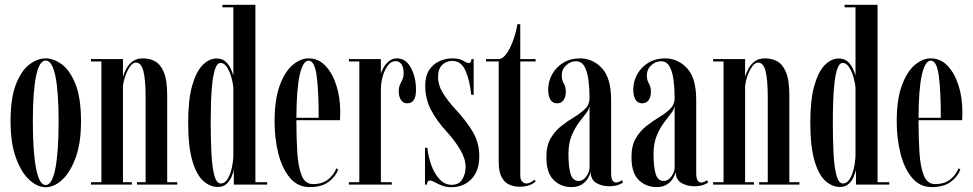

<svg xmlns="http://www.w3.org/2000/svg" viewBox="-20 -770 4058 801"><path d="M170.5 11Q135.5 11 101.8 -20.2Q68 -51.5 46 -112.8Q24 -174 24 -263.5Q24 -361.5 46.8 -419Q69.5 -476.5 103.2 -501.5Q137 -526.5 170.5 -526.5Q204 -526.5 238 -501.5Q272 -476.5 295 -419Q318 -361.5 318 -263.5Q318 -174 295.8 -112.8Q273.5 -51.5 239.8 -20.2Q206 11 170.5 11ZM170.5 2Q197.5 2 211 -67.2Q224.5 -136.5 224.5 -263.5Q224.5 -388 211 -452.8Q197.5 -517.5 170.5 -517.5Q144 -517.5 130.5 -452.8Q117 -388 117 -263.5Q117 -136.5 130.5 -67.2Q144 2 170.5 2Z M359.5 0V-10H403V-513.5H359.5V-523.5H493V-450.5Q498 -467 507.8 -484.8Q517.5 -502.5 534 -514.5Q550.5 -526.5 576.5 -526.5Q602.5 -526.5 625.5 -515Q648.5 -503.5 663 -470Q677.5 -436.5 677.5 -371.5V-10H719.5V0H551.5V-10H587.5V-363Q587.5 -438 578.2 -473.5Q569 -509 547.5 -509Q533.5 -509 521.5 -491.2Q509.5 -473.5 501.8 -450Q494 -426.5 493 -408.5V-10H530V0Z M889 10Q856 10 827.8 -15.5Q799.5 -41 782.2 -100Q765 -159 765 -259Q765 -355 782 -413.8Q799 -472.5 826 -499.2Q853 -526 883 -526Q908 -526 922.5 -511.8Q937 -497.5 944.2 -480.2Q951.5 -463 953.5 -454V-739.5H908V-750H1045.5V-10H1094.5V0H955.5V-62.5Q953.5 -51 946.5 -33.8Q939.5 -16.5 925.5 -3.2Q911.5 10 889 10ZM901.5 -4.5Q916.5 -4.5 927.8 -20.8Q939 -37 945.5 -63Q952 -89 953.5 -118V-404Q951.5 -427 944.2 -451Q937 -475 925.8 -491.2Q914.5 -507.5 900.5 -507.5Q886.5 -507.5 878.2 -484.5Q870 -461.5 865.8 -424.2Q861.5 -387 860.2 -343Q859 -299 859 -257Q859 -192.5 861.8 -134.8Q864.5 -77 873.5 -40.8Q882.5 -4.5 901.5 -4.5Z M1272 10.5Q1222 10.5 1189.5 -28.2Q1157 -67 1141.2 -129.5Q1125.5 -192 1125.5 -263Q1125.5 -354.5 1146.8 -412.8Q1168 -471 1200.8 -498.8Q1233.5 -526.5 1267.5 -526.5Q1308 -526.5 1337.5 -495.8Q1367 -465 1383.2 -414Q1399.5 -363 1399.5 -302.5Q1399.5 -284 1398.5 -268.5H1216.5V-268Q1216.5 -195 1220.2 -134.5Q1224 -74 1238.5 -38Q1253 -2 1285.5 -2Q1326 -2 1350.2 -22.5Q1374.5 -43 1383 -68L1391 -62.5Q1380 -33 1350.8 -11.2Q1321.5 10.5 1272 10.5ZM1267.5 -517Q1244 -517 1230.5 -458.2Q1217 -399.5 1216.5 -278.5H1309.5Q1309.5 -391.5 1301 -454.2Q1292.5 -517 1267.5 -517Z M1435.5 0V-10H1479V-513.5H1435.5V-523.5H1569V-461Q1570 -468.5 1578 -484.2Q1586 -500 1600.8 -513.2Q1615.5 -526.5 1636.5 -526.5Q1673 -526.5 1694.2 -487.2Q1715.5 -448 1715.5 -394.5Q1715.5 -339 1679 -339Q1661.5 -339 1652.5 -353.5Q1643.5 -368 1643.5 -389Q1643.5 -410 1653.8 -427.8Q1664 -445.5 1664 -464Q1664 -489.5 1654.8 -502.2Q1645.5 -515 1630.5 -515Q1611.5 -515 1597.8 -496.5Q1584 -478 1576.5 -450.8Q1569 -423.5 1569 -397.5V-10H1614.5V0Z M1862.5 11Q1840.5 11 1823.2 4Q1806 -3 1793.5 -10Q1781 -17 1772.5 -17Q1762.5 -17 1761 0H1753V-153.5H1763Q1766.5 -117.5 1779.2 -81.8Q1792 -46 1813.5 -22.5Q1835 1 1864 1Q1895.5 1 1909 -22.2Q1922.5 -45.5 1922.5 -73.5Q1922.5 -107.5 1899.5 -146.2Q1876.5 -185 1844 -220Q1802.5 -265 1778.2 -311.2Q1754 -357.5 1754 -413.5Q1754 -452.5 1770.2 -477.5Q1786.5 -502.5 1812.5 -514.5Q1838.5 -526.5 1866.5 -526.5Q1896 -526.5 1912 -516.8Q1928 -507 1937 -507Q1945 -507 1947 -523.5H1956V-374.5H1946Q1940 -434 1922 -475Q1904 -516 1866.5 -516Q1842.5 -516 1825 -499.5Q1807.5 -483 1807.5 -449Q1807.5 -414 1829.5 -379.2Q1851.5 -344.5 1884.5 -309.5Q1926.5 -264 1953 -219Q1979.5 -174 1979.5 -118Q1979.5 -56.5 1946.5 -22.8Q1913.5 11 1862.5 11Z M2147 9Q2126 9 2106 0.8Q2086 -7.5 2073.2 -30Q2060.5 -52.5 2060.5 -96V-513.5H2007.5V-523.5H2060.5Q2076 -523.5 2091.5 -544Q2107 -564.5 2119.5 -597.8Q2132 -631 2138.5 -669H2150.5V-523.5H2214.5V-513.5H2150.5V-37.5Q2150.5 -19.5 2159 -12Q2167.5 -4.5 2176 -4.5Q2185.5 -4.5 2195.5 -10.5Q2205.5 -16.5 2209.5 -20L2215 -13.5Q2191.5 9 2147 9Z M2364 10.5Q2320 10.5 2289.8 -19Q2259.5 -48.5 2259.5 -113Q2259 -161.5 2277.2 -192.8Q2295.5 -224 2322.2 -244.8Q2349 -265.5 2376 -281.8Q2403 -298 2421.2 -316Q2439.5 -334 2439.5 -360.5Q2439.5 -398.5 2435.2 -433.8Q2431 -469 2418.8 -491.8Q2406.5 -514.5 2383 -514.5Q2360 -514.5 2341.8 -497.5Q2323.5 -480.5 2323.5 -455Q2323.5 -436 2332 -422Q2340.5 -408 2340.5 -387Q2340.5 -366 2331.2 -352.5Q2322 -339 2303.5 -339Q2285.5 -339 2276.2 -354.2Q2267 -369.5 2267 -396Q2267 -431.5 2284 -461.2Q2301 -491 2330.8 -508.8Q2360.5 -526.5 2399.5 -526.5Q2453 -526.5 2491.2 -485.5Q2529.5 -444.5 2529.5 -353V-47.5Q2529.5 -8.5 2550.5 -8.5Q2556.5 -8.5 2563.5 -11.8Q2570.5 -15 2574 -18.5L2579.5 -9.5Q2574.5 -4 2559 1.5Q2543.5 7 2520.5 7Q2491.5 7 2468 -6.5Q2444.5 -20 2444 -53Q2441.5 -40.5 2432.5 -25.8Q2423.5 -11 2406.8 -0.2Q2390 10.5 2364 10.5ZM2394.5 -15Q2412.5 -15 2426 -34Q2439.5 -53 2439.5 -71V-328.5Q2438 -314 2424.5 -297Q2411 -280 2394 -257Q2377 -234 2364.2 -202.5Q2351.5 -171 2351.5 -127.5Q2351.5 -75 2360.2 -45Q2369 -15 2394.5 -15Z M2719 10.5Q2675 10.5 2644.8 -19Q2614.5 -48.5 2614.5 -113Q2614 -161.5 2632.2 -192.8Q2650.5 -224 2677.2 -244.8Q2704 -265.5 2731 -281.8Q2758 -298 2776.2 -316Q2794.5 -334 2794.5 -360.5Q2794.5 -398.5 2790.2 -433.8Q2786 -469 2773.8 -491.8Q2761.5 -514.5 2738 -514.5Q2715 -514.5 2696.8 -497.5Q2678.5 -480.5 2678.5 -455Q2678.5 -436 2687 -422Q2695.5 -408 2695.5 -387Q2695.5 -366 2686.2 -352.5Q2677 -339 2658.5 -339Q2640.5 -339 2631.2 -354.2Q2622 -369.5 2622 -396Q2622 -431.5 2639 -461.2Q2656 -491 2685.8 -508.8Q2715.5 -526.5 2754.5 -526.5Q2808 -526.5 2846.2 -485.5Q2884.5 -444.5 2884.5 -353V-47.5Q2884.5 -8.5 2905.5 -8.5Q2911.5 -8.5 2918.5 -11.8Q2925.5 -15 2929 -18.5L2934.5 -9.5Q2929.5 -4 2914 1.5Q2898.5 7 2875.5 7Q2846.5 7 2823 -6.5Q2799.5 -20 2799 -53Q2796.5 -40.5 2787.5 -25.8Q2778.5 -11 2761.8 -0.2Q2745 10.5 2719 10.5ZM2749.5 -15Q2767.5 -15 2781 -34Q2794.5 -53 2794.5 -71V-328.5Q2793 -314 2779.5 -297Q2766 -280 2749 -257Q2732 -234 2719.2 -202.5Q2706.5 -171 2706.5 -127.5Q2706.5 -75 2715.2 -45Q2724 -15 2749.5 -15Z M2955 0V-10H2998.5V-513.5H2955V-523.5H3088.5V-450.5Q3093.5 -467 3103.2 -484.8Q3113 -502.5 3129.5 -514.5Q3146 -526.5 3172 -526.5Q3198 -526.5 3221 -515Q3244 -503.5 3258.5 -470Q3273 -436.5 3273 -371.5V-10H3315V0H3147V-10H3183V-363Q3183 -438 3173.8 -473.5Q3164.5 -509 3143 -509Q3129 -509 3117 -491.2Q3105 -473.5 3097.2 -450Q3089.5 -426.5 3088.5 -408.5V-10H3125.5V0Z M3484.5 10Q3451.5 10 3423.2 -15.5Q3395 -41 3377.8 -100Q3360.5 -159 3360.5 -259Q3360.5 -355 3377.5 -413.8Q3394.5 -472.5 3421.5 -499.2Q3448.5 -526 3478.5 -526Q3503.5 -526 3518 -511.8Q3532.5 -497.5 3539.8 -480.2Q3547 -463 3549 -454V-739.5H3503.5V-750H3641V-10H3690V0H3551V-62.5Q3549 -51 3542 -33.8Q3535 -16.5 3521 -3.2Q3507 10 3484.5 10ZM3497 -4.5Q3512 -4.5 3523.2 -20.8Q3534.5 -37 3541 -63Q3547.5 -89 3549 -118V-404Q3547 -427 3539.8 -451Q3532.5 -475 3521.2 -491.2Q3510 -507.5 3496 -507.5Q3482 -507.5 3473.8 -484.5Q3465.5 -461.5 3461.2 -424.2Q3457 -387 3455.8 -343Q3454.5 -299 3454.5 -257Q3454.5 -192.5 3457.2 -134.8Q3460 -77 3469 -40.8Q3478 -4.5 3497 -4.5Z M3867.5 10.5Q3817.5 10.5 3785 -28.2Q3752.5 -67 3736.8 -129.5Q3721 -192 3721 -263Q3721 -354.5 3742.2 -412.8Q3763.5 -471 3796.2 -498.8Q3829 -526.5 3863 -526.5Q3903.5 -526.5 3933 -495.8Q3962.5 -465 3978.8 -414Q3995 -363 3995 -302.5Q3995 -284 3994 -268.5H3812V-268Q3812 -195 3815.8 -134.5Q3819.5 -74 3834 -38Q3848.5 -2 3881 -2Q3921.5 -2 3945.8 -22.5Q3970 -43 3978.5 -68L3986.5 -62.5Q3975.5 -33 3946.2 -11.2Q3917 10.5 3867.5 10.5ZM3863 -517Q3839.5 -517 3826 -458.2Q3812.5 -399.5 3812 -278.5H3905Q3905 -391.5 3896.5 -454.2Q3888 -517 3863 -517Z"/></svg>

Font: Imbue 100pt Medium
Style: Regular
Weight: 500
Designer: Tyler Finck
Foundry: Etcetera Type Company
Version: Version 1.102; ttfautohint (v1.8.3)